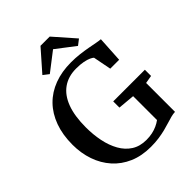

<svg xmlns="http://www.w3.org/2000/svg" viewBox="-270 -1109 1259 1259"><g transform="rotate(-45 360.0 -479.5)"><path d="M378.5 11Q294 11 228.2 -17.5Q162.5 -46 117 -97Q71.5 -148 48 -216Q24.5 -284 24.5 -362Q24.5 -455 51 -527.5Q77.5 -600 126.5 -650Q175.5 -700 244.8 -726Q314 -752 400 -752Q440.5 -752 478.5 -747.5Q516.5 -743 549 -737Q581.5 -731 606.2 -726.2Q631 -721.5 645.5 -720.5L635 -540.5H552.5L528 -666.5Q521.5 -673 505 -680.8Q488.5 -688.5 461 -694Q433.5 -699.5 394.5 -699.5Q322 -699.5 271 -663.5Q220 -627.5 193.5 -557Q167 -486.5 167 -381.5Q167 -313.5 179.5 -252.5Q192 -191.5 218.8 -144Q245.5 -96.5 288 -69.2Q330.5 -42 390 -42Q420 -42 445.5 -47.5Q471 -53 492.2 -62.8Q513.5 -72.5 531 -85.5V-307L414.5 -317.5V-375H708V-317.5L652.5 -308V-40Q634 -39.5 613.5 -34Q593 -28.5 569 -21Q545 -13.5 516.8 -6.2Q488.5 1 454.2 6Q420 11 378.5 11ZM247 -795.5 208 -825.5 335 -970H420.5L547.5 -825.5L508.5 -795.5L377.5 -896Z"/></g></svg>

Font: Merriweather 36pt SemiBold
Style: Regular
Weight: 600
Version: Version 2.100